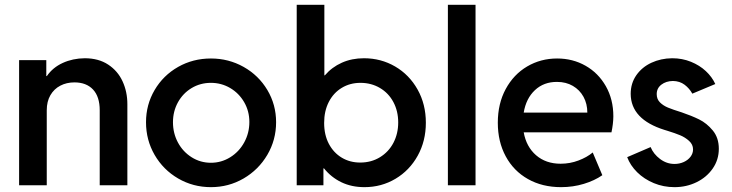

<svg xmlns="http://www.w3.org/2000/svg" viewBox="-20 -772 3048 800"><path d="M59.6 -521.5H172.9V-455.1H175.3Q199.7 -490.7 241.5 -509.8Q283.2 -528.8 333 -529.3Q390.6 -529.3 430.7 -502.9Q470.7 -476.6 490.7 -433.1Q510.7 -389.6 510.7 -337.9V0H395.5V-312.5Q395.5 -369.1 367.7 -398.9Q339.8 -428.7 290 -428.7Q257.3 -428.7 231.2 -415Q205.1 -401.4 189.9 -375.2Q174.8 -349.1 174.8 -312.5V0H59.6Z M588.4 -262.7Q588.4 -335.9 624.3 -397Q660.2 -458 722.2 -493.2Q784.2 -528.3 858.9 -528.3Q932.6 -528.3 995.1 -493.2Q1057.6 -458 1094 -397Q1130.4 -335.9 1130.4 -262.7Q1130.4 -189 1093.8 -126.7Q1057.1 -64.5 994.9 -28.3Q932.6 7.8 858.9 7.8Q784.7 7.8 722.4 -28.3Q660.2 -64.5 624.3 -126.5Q588.4 -188.5 588.4 -262.7ZM1019 -263.7Q1019 -309.1 997.3 -346.4Q975.6 -383.8 939 -405.3Q902.3 -426.8 858.9 -426.8Q814.5 -426.8 778.3 -405Q742.2 -383.3 721.4 -345.7Q700.7 -308.1 700.7 -262.7Q700.7 -216.8 721.4 -178.2Q742.2 -139.6 778.6 -116.7Q814.9 -93.8 858.9 -93.8Q902.3 -93.8 939.2 -116.7Q976.1 -139.6 997.6 -178.7Q1019 -217.8 1019 -263.7Z M1216.3 -752H1331.5V-458H1333.5Q1362.8 -492.2 1404.3 -510.7Q1445.8 -529.3 1496.6 -529.3Q1567.4 -529.3 1626.5 -494.9Q1685.5 -460.4 1720 -398.9Q1754.4 -337.4 1754.4 -260.7Q1754.4 -184.6 1720.5 -123.3Q1686.5 -62 1627.9 -27.1Q1569.3 7.8 1498.5 7.8Q1444.8 7.8 1402.3 -12.7Q1359.9 -33.2 1330.1 -70.3H1327.6V0H1216.3ZM1639.2 -261.7Q1639.2 -309.1 1619.1 -346.7Q1599.1 -384.3 1563 -405.5Q1526.9 -426.8 1481.9 -426.8Q1438.5 -426.8 1404.1 -406Q1369.6 -385.3 1350.1 -347.4Q1330.6 -309.6 1330.6 -259.8Q1330.6 -210 1350.3 -172.6Q1370.1 -135.3 1404.1 -115Q1438 -94.7 1481 -94.7Q1526.9 -94.7 1563.2 -116.9Q1599.6 -139.2 1619.4 -177.2Q1639.2 -215.3 1639.2 -261.7Z M1846.2 -752H1961.4V0H1846.2Z M2054.2 -260.7Q2054.2 -340.3 2087.2 -401.1Q2120.1 -461.9 2176.5 -495.1Q2232.9 -528.3 2301.3 -528.3Q2366.7 -528.3 2419.9 -498Q2473.1 -467.8 2504.4 -412.8Q2535.6 -357.9 2535.6 -287.1Q2535.2 -255.9 2527.8 -220.7H2162.1Q2172.9 -160.6 2213.6 -125.2Q2254.4 -89.8 2315.9 -89.8Q2355 -89.8 2390.4 -103.3Q2425.8 -116.7 2449.7 -136.7L2489.7 -42Q2457.5 -19.5 2412.6 -5.9Q2367.7 7.8 2317.9 7.8Q2239.7 7.8 2179.9 -25.9Q2120.1 -59.6 2087.2 -120.6Q2054.2 -181.6 2054.2 -260.7ZM2427.2 -302.7Q2427.2 -339.4 2411.4 -368.4Q2395.5 -397.5 2366.9 -414.1Q2338.4 -430.7 2301.3 -430.7Q2246.1 -431.2 2209 -396.5Q2171.9 -361.8 2162.1 -302.7Z M2593.3 -117.2 2690.9 -159.2Q2702.6 -130.4 2730.2 -109.6Q2757.8 -88.9 2790.5 -88.9Q2811 -88.9 2828.9 -96.9Q2846.7 -105 2857.2 -118.9Q2867.7 -132.8 2867.7 -149.4Q2867.7 -169.9 2851.3 -184.8Q2835 -199.7 2813.7 -208.5Q2792.5 -217.3 2762.2 -226.6Q2758.3 -227.5 2755.1 -228.8Q2752 -230 2749.5 -230.5Q2608.4 -274.4 2607.9 -380.9Q2607.9 -424.8 2631.3 -458.5Q2654.8 -492.2 2694.1 -510.5Q2733.4 -528.8 2780.8 -529.3Q2822.8 -529.3 2858.9 -514.6Q2895 -500 2920.9 -475.8Q2946.8 -451.7 2960.4 -421.9L2864.7 -381.8Q2852.5 -403.8 2832.5 -418.9Q2812.5 -434.1 2783.7 -434.6Q2754.9 -434.1 2735.6 -419.2Q2716.3 -404.3 2716.3 -379.9Q2716.3 -358.9 2729.7 -345.5Q2743.2 -332 2763.2 -323.7Q2783.2 -315.4 2820.8 -303.7Q2861.3 -290 2893.1 -274.4Q2924.8 -258.8 2950 -228.3Q2975.1 -197.8 2975.1 -152.3Q2975.1 -106.4 2949.7 -69.8Q2924.3 -33.2 2882.1 -12.7Q2839.8 7.8 2790.5 7.8Q2744.6 7.8 2704.1 -9Q2663.6 -25.9 2634.8 -54.4Q2606 -83 2593.3 -117.2Z"/></svg>

Font: Reddit Sans Chocolate SemiBold
Style: Regular
Weight: 600
Designer: Stephen Hutchings
Foundry: Reddit
Version: Version 1.011